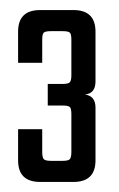

<svg xmlns="http://www.w3.org/2000/svg" viewBox="-20 -642 236 382"><path d="M64 -563V-517H16V-579Q16 -622 60 -622H126Q170 -622 170 -579V-480Q170 -456 149 -454Q170 -451 170 -428V-323Q170 -280 126 -280H60Q16 -280 16 -323V-385H64V-340Q64 -329 67 -325.5Q70 -322 81 -322H105Q116 -322 119 -325.5Q122 -329 122 -340V-415Q122 -426 119 -429Q116 -432 105 -432H75V-475H105Q116 -475 119 -478.5Q122 -482 122 -492V-563Q122 -574 119 -577Q116 -580 105 -580H81Q70 -580 67 -577Q64 -574 64 -563Z"/></svg>

Font: Teko Light
Style: Regular
Weight: 300
Designer: Manushi Parikh, Jonny Pinhorn
Foundry: Indian Type Foundry
Version: Version 1.105;PS 1.0;hotconv 1.0.78;makeotf.lib2.5.61930; tt